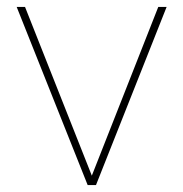

<svg xmlns="http://www.w3.org/2000/svg" viewBox="-20 -532 527 552"><path d="M232 0 28 -512H52L244 -27L435 -512H459L256 0Z"/></svg>

Font: DM Sans 12pt Thin
Style: Regular
Weight: 250
Version: Version 4.004;gftools[0.9.30]